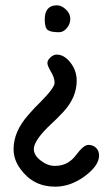

<svg xmlns="http://www.w3.org/2000/svg" viewBox="-20 -492 415 721"><path d="M202 -371Q170 -371 159 -379.5Q148 -388 148 -419Q148 -472 194 -472Q211 -472 227.5 -456.5Q244 -441 244 -421.5Q244 -402 231 -386.5Q218 -371 202 -371ZM107 68Q107 91 133 111Q159 131 186 131Q235 131 264.5 91.5Q294 52 311.5 52Q329 52 340.5 63Q352 74 352 92Q352 130 298.5 169.5Q245 209 187 209Q105 209 57 143Q31 108 31 68Q31 2 86 -60Q108 -86 131 -108Q185 -162 185 -181Q185 -200 171.5 -222.5Q158 -245 158 -255.5Q158 -266 169.5 -276.5Q181 -287 193 -287Q221 -287 244.5 -257Q268 -227 268 -189Q268 -126 218 -72Q190 -42 175 -29Q107 34 107 68Z"/></svg>

Font: Patrick Hand SC
Style: Regular
Weight: 400
Designer: Patrick Wagesreiter
Foundry: Patrick Wagesreiter
Version: Version 1.003;PS 001.003;hotconv 1.0.70;makeotf.lib2.5.58329